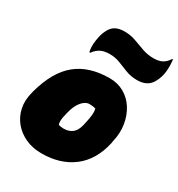

<svg xmlns="http://www.w3.org/2000/svg" viewBox="-197 -968 1031 1110"><g transform="rotate(30 318.0 -413.5)"><path d="M371 -562Q425 -562 468 -537.5Q511 -513 538 -470Q565 -427 574 -372.5Q583 -318 569 -258L566 -240Q538 -116 454 -52Q370 12 245 12Q186 12 138.5 -9.5Q91 -31 59.5 -69Q28 -107 17.5 -156.5Q7 -206 22 -262L25 -275Q66 -425 150.5 -493.5Q235 -562 371 -562ZM345 -374Q317 -374 293 -345Q269 -316 257 -265L254 -252Q247 -226 246.5 -209Q246 -192 250 -181Q258 -179 266 -177.5Q274 -176 284 -176Q318 -176 341 -193Q364 -210 374 -251L377 -264Q387 -308 388.5 -330Q390 -352 386 -368Q368 -374 345 -374ZM531 -788Q564 -788 586.5 -799Q609 -810 627 -838H633Q635 -819 635.5 -800Q636 -781 634 -761Q632 -739 626 -720.5Q620 -702 611 -685Q583 -631 512 -631Q471 -631 437 -644Q403 -657 371 -670Q339 -683 302 -683Q265 -683 241.5 -671Q218 -659 199 -633H193Q185 -666 191 -707Q194 -728 198.5 -746.5Q203 -765 213 -784Q227 -813 250.5 -826Q274 -839 310 -839Q351 -839 386 -826Q421 -813 456.5 -800.5Q492 -788 531 -788Z"/></g></svg>

Font: Recursive Mn Csl St XBk
Style: Italic
Weight: 1000
Italic angle: -15°
Monospace: yes
Version: Version 1.079;hotconv 1.0.112;makeotfexe 2.5.65598; ttfautoh